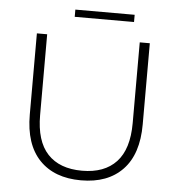

<svg xmlns="http://www.w3.org/2000/svg" viewBox="-54 -818 819 874"><g transform="rotate(5 355.5 -381.0)"><path d="M90 -273V-644H137V-275Q137 -156 191.5 -97.5Q246 -39 349 -39Q451 -39 505.5 -97.5Q560 -156 560 -275V-644H606V-273Q606 -137 538 -66Q470 5 348 5Q226 5 158 -66Q90 -137 90 -273ZM255 -767H526V-734H255Z"/></g></svg>

Font: Montserrat Ace
Style: Light
Weight: 300
Designer: Julieta Ulanovsky
Foundry: Julieta Ulanovsky
Version: Version 1